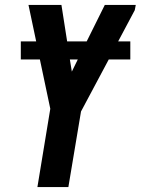

<svg xmlns="http://www.w3.org/2000/svg" viewBox="-20 -755 568 775"><path d="M131 0 183 -316 141 -515H64V-588H126L95 -735H228L251 -588H330L403 -735H528L524 -714L457 -588H506V-515H419L307 -305L256 0ZM270 -466 294 -515H262Z"/></svg>

Font: Iosevka SS04 Extrabold
Style: Italic
Weight: 800
Italic angle: -9°
Monospace: yes
Designer: Belleve Invis
Foundry: Belleve Invis
Version: Version 19.0.0; ttfautohint (v1.8.4)